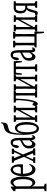

<svg xmlns="http://www.w3.org/2000/svg" viewBox="1732 -2614 1150 4665"><g transform="rotate(-90 2306.5 -282.0)"><path d="M-5.9 272.5V230L73.2 206.1H89.8L174.8 230V272.5ZM49.8 272.5Q50.8 229 50.8 187.5Q50.8 146 51.3 103Q51.8 60.1 51.8 18.6V-325.2Q51.8 -358.4 51.3 -383.1Q50.8 -407.7 50.3 -429.2Q49.8 -450.7 49.8 -475.1L-5.9 -485.8V-527.3L92.3 -601.1L103.5 -589.4L109.4 -486.8L111.8 -483.4V-109.4L109.9 -101.6V17.6Q109.9 58.6 110.4 101.3Q110.8 144 110.8 187Q110.8 230 111.8 272.5ZM202.6 0Q183.6 0 165.5 -10Q147.5 -20 129.2 -44.9Q110.8 -69.8 93.3 -115.2H80.1L85.9 -178.2Q112.8 -119.1 138.2 -93.8Q163.6 -68.4 189 -68.4Q215.8 -68.4 237.1 -92Q258.3 -115.7 271.7 -165.8Q285.2 -215.8 285.2 -292.5Q285.2 -407.7 260.5 -470.2Q235.8 -532.7 196.8 -532.7Q183.6 -532.7 166.7 -522.9Q149.9 -513.2 130.4 -490.2Q110.8 -467.3 85 -425.8L79.1 -483.4H93.3Q112.3 -524.4 132.1 -550Q151.9 -575.7 172.1 -588.4Q192.4 -601.1 214.4 -601.1Q252.9 -601.1 282.7 -565.2Q312.5 -529.3 330.3 -462.6Q348.1 -396 348.1 -301.8Q348.1 -209.5 329.1 -141.8Q310.1 -74.2 277.1 -37.1Q244.1 0 202.6 0Z M519 4.4Q469.7 4.4 432.6 -30.8Q395.5 -65.9 375.5 -131.6Q355.5 -197.3 355.5 -290Q355.5 -382.3 377.2 -451.7Q398.9 -521 436 -559.3Q473.1 -597.7 516.6 -597.7Q554.2 -597.7 583.7 -569.6Q613.3 -541.5 630.6 -490.7Q647.9 -439.9 647.9 -366.7Q647.9 -346.7 646.2 -329.1Q644.5 -311.5 644 -299.8H382.3V-350.1H543.9Q572.3 -350.1 581.1 -367.9Q589.8 -385.7 589.8 -412.6Q589.8 -454.1 581.1 -482.9Q572.3 -511.7 555.7 -526.6Q539.1 -541.5 516.6 -541.5Q492.7 -541.5 470 -518.3Q447.3 -495.1 432.1 -443.4Q417 -391.6 417 -304.2Q417 -230 431.2 -178.2Q445.3 -126.5 471.7 -100.3Q498 -74.2 534.7 -74.2Q567.9 -74.2 593 -93Q618.2 -111.8 638.7 -151.9L653.8 -131.8Q639.6 -90.8 621.8 -60.3Q604 -29.8 579.3 -12.7Q554.7 4.4 519 4.4Z M680.2 0V-43.5L740.2 -62.5H755.4L820.8 -43.5V0ZM697.8 0 845.2 -311.5 870.1 -281.7H869.1L805.2 -141.6L741.2 0ZM863.8 0V-43.5L942.9 -67.4H958.5L1035.2 -43.5V0ZM868.7 -264.2 844.2 -299.3H846.2L907.7 -434.1L969.2 -569.8H1014.2ZM937.5 0 835 -254.4 709.5 -569.8H774.4L873.5 -326.7L1006.8 0ZM684.6 -523.4V-569.8H841.8V-523.4L774.4 -502.4H757.8ZM894.5 -523.4V-569.8H1026.9V-523.4L967.8 -504.4H952.6Z M1127 4.4Q1087.9 4.4 1060.1 -33.7Q1032.2 -71.8 1032.2 -146Q1032.2 -181.2 1041.3 -212.2Q1050.3 -243.2 1075.4 -271.5Q1100.6 -299.8 1148.9 -323.2Q1167.5 -333 1185.5 -342.3Q1203.6 -351.6 1221.7 -360.4Q1239.7 -369.1 1257.8 -377.4V-334Q1233.9 -322.3 1210.9 -309.1Q1188 -295.9 1164.6 -282.7Q1132.8 -266.1 1118.4 -245.1Q1104 -224.1 1099.4 -202.9Q1094.7 -181.6 1094.7 -162.6Q1094.7 -115.7 1111.3 -95.5Q1127.9 -75.2 1151.4 -75.2Q1163.1 -75.2 1173.8 -81.8Q1184.6 -88.4 1201.7 -107.2Q1218.8 -126 1247.1 -161.6L1257.3 -101.6H1235.4Q1213.9 -65.9 1197.5 -42.5Q1181.2 -19 1164.8 -7.3Q1148.4 4.4 1127 4.4ZM1293.9 0Q1264.6 0 1246.8 -33Q1229 -65.9 1229 -120.6V-126.5V-396.5Q1229 -455.6 1222.2 -487.1Q1215.3 -518.6 1200.4 -530Q1185.5 -541.5 1163.1 -541.5Q1151.4 -541.5 1135.5 -537.4Q1119.6 -533.2 1098.6 -521L1128.9 -559.1L1111.3 -456.5Q1106.4 -429.2 1097.7 -414.1Q1088.9 -398.9 1074.7 -398.9Q1059.6 -398.9 1051.3 -412.4Q1043 -425.8 1041.5 -448.2Q1050.8 -516.6 1088.1 -557.1Q1125.5 -597.7 1178.7 -597.7Q1216.3 -597.7 1240 -576.4Q1263.7 -555.2 1275.9 -509.8Q1288.1 -464.4 1288.1 -388.2V-132.3Q1288.1 -93.8 1295.2 -77.6Q1302.2 -61.5 1313 -61.5Q1322.3 -61.5 1328.9 -69.1Q1335.4 -76.7 1340.3 -88.4L1355.5 -61.5Q1342.8 -26.4 1327.6 -13.2Q1312.5 0 1293.9 0Z M1518.1 89.8Q1481.4 89.8 1452.9 68.6Q1424.3 47.4 1404.1 1.2Q1383.8 -44.9 1372.8 -116.7Q1361.8 -188.5 1361.8 -286.6Q1361.8 -369.1 1367.7 -444.1Q1373.5 -519 1385.3 -577.9Q1397 -636.7 1416 -668.5Q1433.6 -698.2 1451.7 -714.8Q1469.7 -731.4 1492.9 -741.9Q1516.1 -752.4 1548.8 -760.7Q1563 -764.2 1576.7 -768.3Q1590.3 -772.5 1604 -776.6Q1617.7 -780.8 1631.3 -784.2L1647 -837.4L1666 -826.7Q1662.6 -797.4 1659.9 -773.7Q1657.2 -750 1653.1 -731.2Q1648.9 -712.4 1641.1 -700.7Q1634.3 -689.9 1623 -682.4Q1611.8 -674.8 1595.2 -670.4Q1578.6 -666 1555.2 -660.2Q1511.2 -649.4 1481.7 -637.7Q1452.1 -626 1434.6 -597.7Q1422.9 -577.6 1413.8 -533.4Q1404.8 -489.3 1398.9 -430.4Q1393.1 -371.6 1391.1 -305.7L1389.6 -306.6Q1399.4 -366.7 1418.7 -408.7Q1438 -450.7 1465.8 -472.4Q1493.7 -494.1 1530.3 -494.1Q1568.8 -494.1 1601.3 -464.1Q1633.8 -434.1 1653.8 -371.6Q1673.8 -309.1 1673.8 -212.4Q1673.8 -116.7 1651.6 -48.8Q1629.4 19 1593.8 54.4Q1558.1 89.8 1518.1 89.8ZM1611.3 -203.1Q1611.3 -283.2 1599.1 -335.7Q1586.9 -388.2 1566.7 -413.6Q1546.4 -439 1518.1 -439Q1491.2 -439 1470.7 -413.6Q1450.2 -388.2 1438.2 -336.7Q1426.3 -285.2 1426.3 -206.1Q1426.3 -124.5 1438.2 -70.6Q1450.2 -16.6 1470.9 10Q1491.7 36.6 1518.6 36.6Q1545.4 36.6 1566.2 10Q1586.9 -16.6 1599.1 -70.1Q1611.3 -123.5 1611.3 -203.1Z M1677.7 47.4V4.4L1750 -20H1766.6L1837.4 4.4V47.4ZM1908.2 47.4V4.4L1980 -20H1996.6L2069.3 4.4V47.4ZM1726.1 47.4Q1727.1 25.4 1727.1 -7.3Q1727.1 -24.4 1727.1 -24.4Q1726.6 -27.8 1726.6 -54.7Q1726.6 -85.4 1727.1 -117.7Q1727.5 -149.9 1727.5 -204.1V-271Q1727.5 -309.6 1727.1 -357.7Q1726.6 -405.8 1726.6 -450.7Q1726.6 -495.6 1726.1 -522.5H1785.2V47.4ZM1760.7 3.4 1731 -21H1734.4L1861.8 -252.4L1990.2 -484.4L2014.2 -452.6H2010.7L1885.7 -225.1ZM1961.9 47.4V-522.5H2020Q2019 -495.6 2019 -450.7Q2019 -405.8 2018.8 -357.4Q2018.6 -309.1 2018.6 -271V-204.1Q2018.6 -165.5 2018.8 -117.4Q2019 -69.3 2019.5 -24.7Q2020 20 2020 47.4ZM1677.7 -479V-522.5H1837.4V-479L1767.6 -455.1H1752ZM1908.2 -479V-522.5H2069.3V-479L1998.5 -455.1H1981.9Z M2113.3 61.5Q2096.7 61.5 2081.1 42.5Q2065.4 23.4 2065.4 -17.6Q2071.3 -42.5 2079.6 -54.9Q2087.9 -67.4 2102.1 -67.4Q2116.2 -67.4 2128.4 -50.8Q2140.6 -34.2 2153.3 -9.3V7.3H2127.9V-9.3Q2148.9 -38.6 2160.2 -70.1Q2171.4 -101.6 2180.7 -156.7Q2189 -197.8 2193.8 -255.9Q2198.7 -314 2202.9 -382.8Q2207 -451.7 2207 -523.9H2243.2Q2242.2 -466.3 2239.7 -411.1Q2237.3 -356 2233.6 -305.4Q2230 -254.9 2224.4 -210Q2218.8 -165 2212.4 -126.5Q2198.2 -52.2 2181.4 -10.7Q2164.6 30.8 2147.2 46.1Q2129.9 61.5 2113.3 61.5ZM2146.5 -481V-523.9H2221.2V-456.5H2212.4ZM2221.2 -472.7V-523.9H2348.1V-472.7ZM2268.1 45.9V3.4L2342.3 -21H2357.9L2428.2 3.4V45.9ZM2316.4 45.9Q2317.4 18.6 2317.6 -25.6Q2317.9 -69.8 2318.4 -118.7Q2318.8 -167.5 2318.8 -206.1V-271.5Q2318.8 -310.1 2318.4 -358.9Q2317.9 -407.7 2317.6 -452.6Q2317.4 -497.6 2316.4 -523.9H2379.9Q2378.9 -497.1 2378.4 -452.4Q2377.9 -407.7 2377.7 -358.9Q2377.4 -310.1 2377.4 -271.5V-206.1Q2377.4 -167.5 2377.7 -118.7Q2377.9 -69.8 2378.4 -25.6Q2378.9 18.6 2379.9 45.9ZM2348.1 -456.5V-523.9H2428.2V-481L2357.9 -456.5Z M2432.1 47.4V4.4L2504.4 -20H2521L2591.8 4.4V47.4ZM2662.6 47.4V4.4L2734.4 -20H2751L2823.7 4.4V47.4ZM2480.5 47.4Q2481.4 25.4 2481.4 -7.3Q2481.4 -24.4 2481.4 -24.4Q2481 -27.8 2481 -54.7Q2481 -85.4 2481.4 -117.7Q2481.9 -149.9 2481.9 -204.1V-271Q2481.9 -309.6 2481.4 -357.7Q2481 -405.8 2481 -450.7Q2481 -495.6 2480.5 -522.5H2539.6V47.4ZM2515.1 3.4 2485.4 -21H2488.8L2616.2 -252.4L2744.6 -484.4L2768.6 -452.6H2765.1L2640.1 -225.1ZM2716.3 47.4V-522.5H2774.4Q2773.4 -495.6 2773.4 -450.7Q2773.4 -405.8 2773.2 -357.4Q2772.9 -309.1 2772.9 -271V-204.1Q2772.9 -165.5 2773.2 -117.4Q2773.4 -69.3 2773.9 -24.7Q2774.4 20 2774.4 47.4ZM2432.1 -479V-522.5H2591.8V-479L2522 -455.1H2506.3ZM2662.6 -479V-522.5H2823.7V-479L2752.9 -455.1H2736.3Z M2821.8 -328.1 2827.6 -522.5H3152.3L3158.2 -328.1H3126L3099.1 -522.5L3134.8 -470.7H2845.2L2880.9 -522.5L2854 -328.1ZM2902.3 47.4V4.4L2981 -20H2998.5L3077.6 4.4V47.4ZM2958.5 47.4Q2959.5 20 2959.7 -24.7Q2960 -69.3 2960 -117.7Q2960 -166 2960 -204.1V-271Q2960 -309.6 2960 -357.7Q2960 -405.8 2959.5 -450.7Q2959 -495.6 2958.5 -522.5H3021.5Q3020.5 -495.6 3020.3 -450.7Q3020 -405.8 3019.5 -357.4Q3019 -309.1 3019 -271V-204.1Q3019 -165.5 3019.5 -117.4Q3020 -69.3 3020.5 -24.7Q3021 20 3021.5 47.4Z M3258.8 4.4Q3219.7 4.4 3191.9 -33.7Q3164.1 -71.8 3164.1 -146Q3164.1 -181.2 3173.1 -212.2Q3182.1 -243.2 3207.3 -271.5Q3232.4 -299.8 3280.8 -323.2Q3299.3 -333 3317.4 -342.3Q3335.4 -351.6 3353.5 -360.4Q3371.6 -369.1 3389.6 -377.4V-334Q3365.7 -322.3 3342.8 -309.1Q3319.8 -295.9 3296.4 -282.7Q3264.6 -266.1 3250.2 -245.1Q3235.8 -224.1 3231.2 -202.9Q3226.6 -181.6 3226.6 -162.6Q3226.6 -115.7 3243.2 -95.5Q3259.8 -75.2 3283.2 -75.2Q3294.9 -75.2 3305.7 -81.8Q3316.4 -88.4 3333.5 -107.2Q3350.6 -126 3378.9 -161.6L3389.2 -101.6H3367.2Q3345.7 -65.9 3329.3 -42.5Q3313 -19 3296.6 -7.3Q3280.3 4.4 3258.8 4.4ZM3425.8 0Q3396.5 0 3378.7 -33Q3360.8 -65.9 3360.8 -120.6V-126.5V-396.5Q3360.8 -455.6 3354 -487.1Q3347.2 -518.6 3332.3 -530Q3317.4 -541.5 3294.9 -541.5Q3283.2 -541.5 3267.3 -537.4Q3251.5 -533.2 3230.5 -521L3260.7 -559.1L3243.2 -456.5Q3238.3 -429.2 3229.5 -414.1Q3220.7 -398.9 3206.5 -398.9Q3191.4 -398.9 3183.1 -412.4Q3174.8 -425.8 3173.3 -448.2Q3182.6 -516.6 3220 -557.1Q3257.3 -597.7 3310.5 -597.7Q3348.1 -597.7 3371.8 -576.4Q3395.5 -555.2 3407.7 -509.8Q3419.9 -464.4 3419.9 -388.2V-132.3Q3419.9 -93.8 3427 -77.6Q3434.1 -61.5 3444.8 -61.5Q3454.1 -61.5 3460.7 -69.1Q3467.3 -76.7 3472.2 -88.4L3487.3 -61.5Q3474.6 -26.4 3459.5 -13.2Q3444.3 0 3425.8 0Z M3536.1 32.7Q3537.1 5.4 3537.1 -39.3Q3537.1 -84 3537.6 -132.3Q3538.1 -180.7 3538.1 -219.2V-285.6Q3538.1 -324.2 3537.6 -372.6Q3537.1 -420.9 3537.1 -465.8Q3537.1 -510.7 3536.1 -537.6H3600.6Q3599.6 -510.7 3599.1 -465.8Q3598.6 -420.9 3598.4 -372.6Q3598.1 -324.2 3598.1 -285.6V-219.2Q3598.1 -180.7 3598.4 -132.3Q3598.6 -84 3599.1 -39.6Q3599.6 4.9 3600.6 32.7ZM3749.5 32.7Q3750.5 5.4 3751 -39.3Q3751.5 -84 3751.7 -132.3Q3752 -180.7 3752 -219.2V-285.6Q3752 -324.2 3751.7 -372.6Q3751.5 -420.9 3751 -465.8Q3750.5 -510.7 3749.5 -537.6H3814Q3813 -510.7 3812.5 -465.8Q3812 -420.9 3811.8 -372.6Q3811.5 -324.2 3811.5 -285.6V-219.2Q3811.5 -180.7 3811.8 -132.3Q3812 -84 3812.5 -39.6Q3813 4.9 3814 32.7ZM3835.4 212.4 3814.5 -19 3850.6 32.7H3567.9V-19H3871.1L3868.2 212.4ZM3487.3 -494.1V-537.6H3647.9V-494.1L3578.1 -470.2H3562ZM3701.2 -494.1V-537.6H3862.3V-494.1L3792 -470.2H3776.4ZM3487.3 32.7V-10.7L3562 -35.2H3567.9V32.7Z M3875.5 47.4V4.4L3947.8 -20H3964.4L4035.2 4.4V47.4ZM4106 47.4V4.4L4177.7 -20H4194.3L4267.1 4.4V47.4ZM3923.8 47.4Q3924.8 25.4 3924.8 -7.3Q3924.8 -24.4 3924.8 -24.4Q3924.3 -27.8 3924.3 -54.7Q3924.3 -85.4 3924.8 -117.7Q3925.3 -149.9 3925.3 -204.1V-271Q3925.3 -309.6 3924.8 -357.7Q3924.3 -405.8 3924.3 -450.7Q3924.3 -495.6 3923.8 -522.5H3982.9V47.4ZM3958.5 3.4 3928.7 -21H3932.1L4059.6 -252.4L4188 -484.4L4211.9 -452.6H4208.5L4083.5 -225.1ZM4159.7 47.4V-522.5H4217.8Q4216.8 -495.6 4216.8 -450.7Q4216.8 -405.8 4216.6 -357.4Q4216.3 -309.1 4216.3 -271V-204.1Q4216.3 -165.5 4216.6 -117.4Q4216.8 -69.3 4217.3 -24.7Q4217.8 20 4217.8 47.4ZM3875.5 -479V-522.5H4035.2V-479L3965.3 -455.1H3949.7ZM4106 -479V-522.5H4267.1V-479L4196.3 -455.1H4179.7Z M4439 -523.4H4608.9V-480L4534.7 -456.5L4528.8 -471.7H4444.8Q4408.2 -471.7 4390.6 -444.1Q4373 -416.5 4373 -364.3Q4373 -298.3 4393.1 -271.2Q4413.1 -244.1 4451.7 -244.1H4528.8V-194.8H4466.3Q4448.7 -194.8 4440.2 -186.5Q4431.6 -178.2 4425.8 -159.9Q4419.9 -141.6 4410.6 -111.8L4374 14.2Q4369.6 30.8 4363.5 40.8Q4357.4 50.8 4346.9 55.4Q4336.4 60.1 4320.8 60.1Q4305.7 60.1 4292.2 54.9Q4278.8 49.8 4272.5 46.9V3.4L4346.7 -18.6L4314.9 24.9L4348.1 -103.5Q4357.4 -141.1 4371.6 -166Q4385.7 -190.9 4402.8 -205.6Q4419.9 -220.2 4437.5 -225.1L4432.1 -211.4Q4388.2 -211.4 4362.3 -231.9Q4336.4 -252.4 4324.7 -287.1Q4313 -321.8 4313 -362.3Q4313 -409.2 4326.4 -445.3Q4339.8 -481.4 4367.7 -502.4Q4395.5 -523.4 4439 -523.4ZM4497.6 46.9Q4498.5 19.5 4498.8 -25.1Q4499 -69.8 4499 -118.7Q4499 -167.5 4499 -206.1V-271.5Q4499 -310.1 4499 -358.9Q4499 -407.7 4498.5 -452.6Q4498 -497.6 4497.6 -523.4H4560.1Q4559.1 -496.6 4559.1 -452.1Q4559.1 -407.7 4558.6 -358.9Q4558.1 -310.1 4558.1 -271.5V-206.1Q4558.1 -167.5 4558.6 -118.7Q4559.1 -69.8 4559.6 -25.4Q4560.1 19 4560.1 46.9ZM4448.2 46.9V3.4L4522.5 -21H4539.1L4608.9 3.4V46.9Z"/></g></svg>

Font: Scarab Serif
Style: Condensed
Weight: 400
Designer: John Roberts
Foundry: Scarab
Version: 1.0